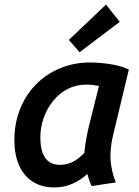

<svg xmlns="http://www.w3.org/2000/svg" viewBox="-20 -808 611 842"><path d="M219 14Q162 14 122.5 -12Q83 -38 63 -84.5Q43 -131 43 -193Q43 -267 68 -329.5Q93 -392 137.5 -437.5Q182 -483 243 -508.5Q304 -534 375 -534Q392 -534 420.5 -532Q449 -530 482 -523.5Q515 -517 545 -503L476 -215Q467 -178 465 -142.5Q463 -107 469 -73.5Q475 -40 488 -8L382 8Q376 -4 371.5 -17Q367 -30 363 -45Q332 -17 296 -1.5Q260 14 219 14ZM243 -85Q273 -85 299 -98Q325 -111 350 -138Q352 -164 357.5 -194.5Q363 -225 369 -251L414 -431Q399 -434 386.5 -435.5Q374 -437 359 -437Q314 -437 277 -418Q240 -399 213 -365.5Q186 -332 171.5 -291Q157 -250 157 -205Q157 -164 167 -137.5Q177 -111 196 -98Q215 -85 243 -85ZM329 -579 282 -633 445 -788 505 -712Z"/></svg>

Font: Ubuntu Sans SemiBold
Style: Italic
Weight: 600
Italic angle: -13.5°
Designer: Dalton Maag Ltd
Foundry: Dalton Maag Ltd
Version: Version 1.006